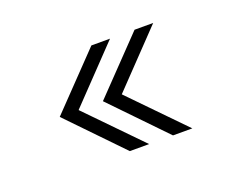

<svg xmlns="http://www.w3.org/2000/svg" viewBox="-54 -467 482 397"><g transform="rotate(-20 187.0 -268.0)"><path d="M269 -152 157 -268 269 -384.5H310L198.5 -268L311.5 -152ZM174 -152 62 -268 174 -384.5H215L103.5 -268L216.5 -152Z"/></g></svg>

Font: Imbue 10pt
Style: Bold
Weight: 700
Designer: Tyler Finck
Foundry: Etcetera Type Company
Version: Version 1.102; ttfautohint (v1.8.3)